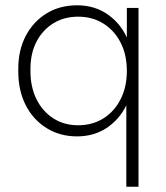

<svg xmlns="http://www.w3.org/2000/svg" viewBox="-20 -505 625 725"><path d="M457 200V-134L465 -125Q440 -63 389.5 -26.5Q339 10 271 10Q206 10 155.5 -21.5Q105 -53 77 -108Q49 -163 49 -236V-245Q49 -316 77.5 -370Q106 -424 156 -454.5Q206 -485 271 -485Q340 -485 391 -447.5Q442 -410 466 -347L459 -338V-475H503V200ZM275 -32Q329 -32 370.5 -58Q412 -84 435.5 -130.5Q459 -177 459 -237Q459 -298 435.5 -344Q412 -390 370.5 -416Q329 -442 275 -442Q222 -442 181.5 -417Q141 -392 118 -348Q95 -304 95 -245V-236Q95 -176 118 -130Q141 -84 181.5 -58Q222 -32 275 -32Z"/></svg>

Font: SUSE ExtraLight
Style: Regular
Weight: 250
Designer: Rene Bieder
Foundry: SUSE
Version: Version 1.000